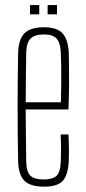

<svg xmlns="http://www.w3.org/2000/svg" viewBox="-20 -710 328 736"><path d="M149 5.5Q96 5.5 73.5 -17.2Q51 -40 49.5 -92Q48.5 -142.5 48 -194.5Q47.5 -246.5 47.5 -299.2Q47.5 -352 48 -404.2Q48.5 -456.5 49.5 -507Q51 -560 74.2 -582.8Q97.5 -605.5 149 -605.5Q197.5 -605.5 219.2 -582.8Q241 -560 243.5 -508Q244 -490.5 244.5 -459.8Q245 -429 244.8 -386.2Q244.5 -343.5 242.5 -290.5H78.5Q78.5 -245.5 79.2 -197.2Q80 -149 80.5 -90.5Q81.5 -50.5 96.8 -36.2Q112 -22 147 -22Q182 -22 196.8 -36.2Q211.5 -50.5 213 -90.5Q214 -112 214 -137.5Q214 -163 212.5 -194.5H242.5Q244 -164.5 244.2 -139Q244.5 -113.5 243.5 -92Q241 -40 221 -17.2Q201 5.5 149 5.5ZM78.5 -318H213.5Q214.5 -359.5 214.8 -396.5Q215 -433.5 214.5 -462.8Q214 -492 213 -509Q211.5 -546.5 196.8 -562.2Q182 -578 149 -578Q113 -578 97.2 -562.2Q81.5 -546.5 80.5 -509Q80 -454 79.2 -408Q78.5 -362 78.5 -318ZM162.5 -655V-690.5H198.5V-655ZM95 -655V-690.5H130.5V-655Z"/></svg>

Font: Big Shoulders Display ExtraLight
Style: Regular
Weight: 250
Designer: Patric King
Foundry: XO Type Co
Version: Version 2.002